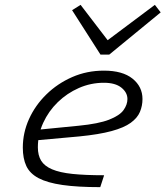

<svg xmlns="http://www.w3.org/2000/svg" viewBox="-20 -766 682 791"><path d="M408 -425Q354 -425 305 -403.5Q256 -382 218 -345Q180 -308 158 -260Q136 -212 136 -159Q136 -126 149.5 -104Q163 -82 194.5 -68.5Q226 -55 278.5 -49.5Q331 -44 409 -44L393 5Q299 5 237 -4Q175 -13 139 -32Q103 -51 88.5 -82Q74 -113 74 -158Q74 -219 99.5 -275.5Q125 -332 171 -377Q217 -422 277.5 -448.5Q338 -475 408 -475Q485 -475 526 -442Q567 -409 567 -358Q567 -330 556.5 -305Q546 -280 518.5 -260Q491 -240 439.5 -226Q388 -212 307 -204L97 -185L111 -229L304 -248Q386 -256 429.5 -273Q473 -290 489 -312.5Q505 -335 505 -358Q505 -385 480 -405Q455 -425 408 -425ZM642 -715 430 -541H403L407 -588L618 -746ZM277 -724 312 -746 433 -588 421 -541H394Z"/></svg>

Font: Intel One Mono Light
Style: Italic
Weight: 300
Italic angle: -16°
Monospace: yes
Designer: Fred Shallcrass
Foundry: Frere-Jones Type LLC
Version: Version 1.004